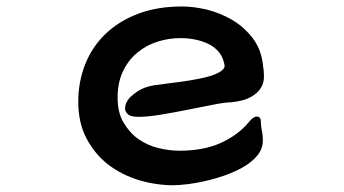

<svg xmlns="http://www.w3.org/2000/svg" viewBox="-20 -502 1040 581"><path d="M530.3 -482.4Q566.4 -482.4 606.9 -472.7Q647.5 -462.4 683.1 -441.4Q719.2 -419.9 744.6 -386.7Q770 -353.5 775.4 -307.6Q778.8 -286.6 778.8 -270Q778.8 -230.5 738.3 -208Q717.3 -196.3 679.2 -192.4H678.7Q662.1 -192.4 626.7 -185.5Q591.3 -178.7 550.3 -170.4Q509.3 -162.1 468.3 -155.3Q427.2 -148.4 399.4 -148.4Q373.5 -148.4 365.7 -157.7Q362.3 -161.6 360.4 -165.3Q358.4 -168.9 358.4 -172.9Q358.4 -191.4 373.5 -207.5Q393.1 -225.6 410.2 -233.4Q427.2 -240.7 446.8 -244.1Q459 -246.1 480.5 -248.5Q536.6 -254.9 576.7 -262.7Q637.2 -273.9 654.3 -291.5Q659.7 -296.4 659.7 -303.2Q659.7 -304.2 659.2 -305.7Q654.8 -332.5 636.2 -351.1Q626.5 -360.8 613.3 -367.7Q575.7 -386.7 525.4 -386.7Q492.2 -386.7 458.5 -376.5Q424.8 -366.2 397.5 -344.2Q370.6 -323.2 353.3 -288.6Q335.9 -253.9 335.9 -206.1Q335.9 -161.1 354 -130.9Q372.1 -100.1 398.9 -81.1Q426.3 -62 459.2 -54Q492.2 -45.9 521.5 -45.9Q596.2 -45.9 647.5 -69.3Q699.2 -92.3 732.4 -131.8Q740.2 -141.1 744.1 -144Q751.5 -149.4 757.8 -149.4Q762.2 -149.4 765.1 -146.5Q768.1 -143.6 768.8 -140.6Q769.5 -137.7 769.5 -132.8Q769.5 -121.1 771.5 -111.3Q775.4 -94.7 775.4 -77.1Q775.4 -52.7 759.8 -32.7Q726.1 9.8 636.2 36.6Q593.8 49.3 548.8 55.2Q521 58.6 502.9 58.6Q484.9 58.6 467.8 56.6Q434.1 53.2 399.9 43Q349.1 27.3 308.1 -3.4Q267.6 -34.7 242.2 -82.3Q216.8 -129.9 216.8 -194.3Q216.8 -253.4 237.3 -306.2Q257.8 -358.9 298.1 -398.2Q338.4 -437.5 397 -460Q455.6 -482.4 530.3 -482.4Z"/></svg>

Font: Bakudai
Style: Bold
Weight: 700
Version: Version 1.48